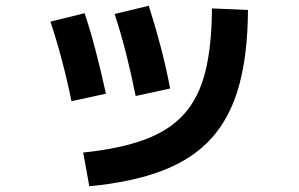

<svg xmlns="http://www.w3.org/2000/svg" viewBox="-20 -616 1040 668"><path d="M269.4 -85.3Q397.7 -98.6 483.7 -130.5Q569.7 -162.3 620.9 -219.6Q672 -277 694.4 -366.6Q716.7 -456.3 717.4 -586.7L842.7 -581.3Q842 -428 811.7 -318Q781.3 -208 716.2 -135.5Q651 -63 546 -22.7Q441 17.7 290.7 32ZM228.7 -264Q213.7 -337.3 195 -407.8Q176.4 -478.3 155.4 -540.7L274.3 -570Q293.6 -513 312.1 -442.3Q330.6 -371.7 348.6 -290ZM452 -282Q437 -357.7 418.5 -430.5Q400 -503.3 378.7 -567.3L497.6 -596Q519 -529.7 538.5 -455.7Q558 -381.7 572 -308Z"/></svg>

Font: M PLUS 2 Thin
Style: Regular
Weight: 100
Designer: Coji Morishita
Foundry: UNDERFOREST DESIGN
Version: Version 1.001